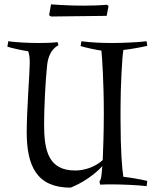

<svg xmlns="http://www.w3.org/2000/svg" viewBox="-20 -849 705 884"><path d="M197 -549C201 -587 215 -622 249 -641L245 -655C222 -652 191 -651 159 -651C109 -651 55 -654 18 -659L14 -634C36 -627 87 -616 110 -613C116 -595 117 -577 117 -558C117 -519 103 -340 103 -241C103 -85 149 15 305 15C356 -5 414 -43 451 -84C447 -30 445 -22 438 -13L441 1C459 0 481 0 499 0C539 0 615 3 655 8L658 -16C629 -23 578 -32 548 -35C542 -69 535 -158 535 -296V-355C535 -449 542 -585 548 -619C578 -622 629 -631 658 -638L655 -659C615 -654 537 -651 497 -651C451 -651 401 -653 355 -659L351 -637C373 -630 424 -619 447 -616C450 -585 458 -474 458 -324C458 -236 455 -164 453 -112C419 -81 371 -64 326 -64C204 -64 183 -154 183 -276C183 -348 189 -477 197 -549ZM480 -822 472 -827C438 -824 398 -823 364 -823C332 -823 293 -824 260 -826L215 -829L206 -779L215 -773L471 -776Z"/></svg>

Font: Almendra
Style: Regular
Weight: 400
Designer: Ana Sanfelippo
Foundry: Ana Sanfelippo
Version: Version 1.003